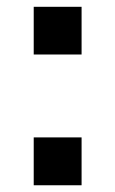

<svg xmlns="http://www.w3.org/2000/svg" viewBox="-20 -550 342 570"><path d="M222.2 -388.2H80.1V-529.8H222.2ZM222.2 0H80.1V-142.1H222.2Z"/></svg>

Font: Aurulent Sans
Style: Bold
Weight: 700
Version: Version 2007.05.04